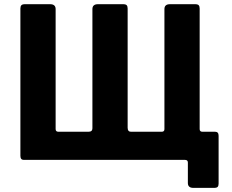

<svg xmlns="http://www.w3.org/2000/svg" viewBox="-20 -762 1105 915"><path d="M93.4 0Q77.2 0 77.2 -19.3V-721.3Q77.2 -732 81.9 -737Q86.5 -742 99.1 -742H218.7Q245.1 -742 245.1 -718.7V-146.8Q245.1 -134.1 258.5 -134.1H401.2Q420.4 -134.1 420.4 -150.2V-718.7Q420.4 -742 446.8 -742H566.5Q579.3 -742 583.8 -737Q588.3 -732 588.3 -721.3V-153.3Q588.3 -134.1 604.4 -134.1H750.5Q763.6 -134.1 763.6 -146.5V-718.7Q763.6 -742 790 -742H909.6Q922.5 -742 927 -737Q931.5 -732 931.5 -721.3V-19.3Q931.5 0 915.3 0ZM901.7 133.4Q875.3 133.4 875.3 110.2V12.7Q875.3 0 861.9 0H800.7L931.5 -146.8Q931.5 -134.1 944.9 -134.1H1005.6Q1021.8 -134.1 1021.8 -114.8V112.8Q1021.8 123.5 1017.3 128.5Q1012.8 133.4 999.9 133.4Z"/></svg>

Font: Libre Franklin Thin
Style: Regular
Weight: 100
Designer: Pablo Impallari, Rodrigo Fuenzalida, Nhung Nguyen
Foundry: Impallari Type
Version: Version 3.000